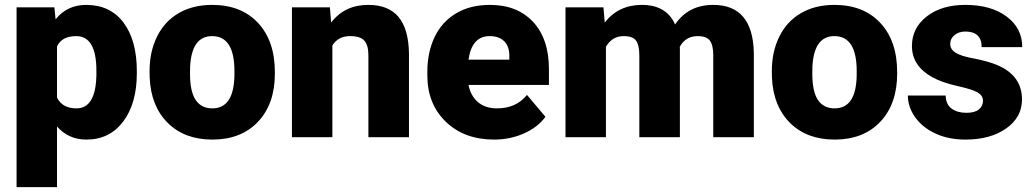

<svg xmlns="http://www.w3.org/2000/svg" viewBox="-20 -558 4208 781"><path d="M536.6 -260.3Q536.6 -137.2 481.2 -63.7Q425.8 9.8 331.5 9.8Q258.8 9.8 211.9 -43.5V203.1H47.4V-528.3H201.2L206.1 -479.5Q253.4 -538.1 330.6 -538.1Q428.2 -538.1 482.4 -466.1Q536.6 -394 536.6 -268.1ZM372.1 -270.5Q372.1 -411.1 290 -411.1Q231.4 -411.1 211.9 -369.1V-161.1Q233.4 -117.2 291 -117.2Q369.6 -117.2 372.1 -252.9Z M588.4 -269Q588.4 -348.1 619.1 -409.9Q649.9 -471.7 707.5 -504.9Q765.1 -538.1 842.8 -538.1Q961.4 -538.1 1029.8 -464.6Q1098.1 -391.1 1098.1 -264.6V-258.8Q1098.1 -135.3 1029.5 -62.7Q960.9 9.8 843.8 9.8Q731 9.8 662.6 -57.9Q594.2 -125.5 588.9 -241.2ZM752.9 -258.8Q752.9 -185.5 775.9 -151.4Q798.8 -117.2 843.8 -117.2Q931.6 -117.2 933.6 -252.4V-269Q933.6 -411.1 842.8 -411.1Q760.3 -411.1 753.4 -288.6Z M1321.8 -528.3 1327.1 -466.3Q1381.8 -538.1 1478 -538.1Q1560.5 -538.1 1601.3 -488.8Q1642.1 -439.5 1643.6 -340.3V0H1478.5V-333.5Q1478.5 -373.5 1462.4 -392.3Q1446.3 -411.1 1403.8 -411.1Q1355.5 -411.1 1332 -373V0H1167.5V-528.3Z M1990.2 9.8Q1868.7 9.8 1793.5 -62.7Q1718.3 -135.3 1718.3 -251.5V-265.1Q1718.3 -346.2 1748.3 -408.2Q1778.3 -470.2 1835.9 -504.2Q1893.6 -538.1 1972.7 -538.1Q2084 -538.1 2148.4 -469Q2212.9 -399.9 2212.9 -276.4V-212.4H1885.7Q1894.5 -168 1924.3 -142.6Q1954.1 -117.2 2001.5 -117.2Q2079.6 -117.2 2123.5 -171.9L2198.7 -83Q2168 -40.5 2111.6 -15.4Q2055.2 9.8 1990.2 9.8ZM1971.7 -411.1Q1899.4 -411.1 1885.7 -315.4H2051.8V-328.1Q2052.7 -367.7 2031.7 -389.4Q2010.7 -411.1 1971.7 -411.1Z M2434.6 -528.3 2439.9 -466.3Q2496.1 -538.1 2590.8 -538.1Q2690.9 -538.1 2726.1 -458.5Q2779.8 -538.1 2881.3 -538.1Q3042 -538.1 3046.4 -343.8V0H2881.3V-333.5Q2881.3 -374 2867.7 -392.6Q2854 -411.1 2817.9 -411.1Q2769 -411.1 2745.1 -367.7L2745.6 -360.8V0H2580.6V-332.5Q2580.6 -374 2567.4 -392.6Q2554.2 -411.1 2517.1 -411.1Q2469.7 -411.1 2444.8 -367.7V0H2280.3V-528.3Z M3119.6 -269Q3119.6 -348.1 3150.4 -409.9Q3181.2 -471.7 3238.8 -504.9Q3296.4 -538.1 3374 -538.1Q3492.7 -538.1 3561 -464.6Q3629.4 -391.1 3629.4 -264.6V-258.8Q3629.4 -135.3 3560.8 -62.7Q3492.2 9.8 3375 9.8Q3262.2 9.8 3193.8 -57.9Q3125.5 -125.5 3120.1 -241.2ZM3284.2 -258.8Q3284.2 -185.5 3307.1 -151.4Q3330.1 -117.2 3375 -117.2Q3462.9 -117.2 3464.8 -252.4V-269Q3464.8 -411.1 3374 -411.1Q3291.5 -411.1 3284.7 -288.6Z M3978.5 -148.4Q3978.5 -169.4 3956.5 -182.1Q3934.6 -194.8 3873 -208.5Q3811.5 -222.2 3771.5 -244.4Q3731.4 -266.6 3710.4 -298.3Q3689.5 -330.1 3689.5 -371.1Q3689.5 -443.8 3749.5 -491Q3809.6 -538.1 3906.7 -538.1Q4011.2 -538.1 4074.7 -490.7Q4138.2 -443.4 4138.2 -366.2H3973.1Q3973.1 -429.7 3906.2 -429.7Q3880.4 -429.7 3862.8 -415.3Q3845.2 -400.9 3845.2 -379.4Q3845.2 -357.4 3866.7 -343.8Q3888.2 -330.1 3935.3 -321.3Q3982.4 -312.5 4018.1 -300.3Q4137.2 -259.3 4137.2 -153.3Q4137.2 -81.1 4073 -35.6Q4008.8 9.8 3906.7 9.8Q3838.9 9.8 3785.6 -14.6Q3732.4 -39.1 3702.6 -81.1Q3672.9 -123 3672.9 -169.4H3826.7Q3827.6 -132.8 3851.1 -116Q3874.5 -99.1 3911.1 -99.1Q3944.8 -99.1 3961.7 -112.8Q3978.5 -126.5 3978.5 -148.4Z"/></svg>

Font: Roboto
Style: Regular
Weight: 900
Designer: Google
Version: Version 2.001171; 2014